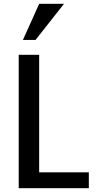

<svg xmlns="http://www.w3.org/2000/svg" viewBox="-20 -981 558 1005"><path d="M445 4H78V-694H185V-79H445ZM166 -772H100L185 -961H315Z"/></svg>

Font: Repo Medium
Style: Regular
Weight: 500
Designer: Stefan Peev
Foundry: Context Ltd
Version: Version 1.502